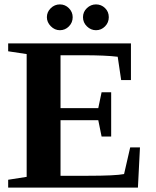

<svg xmlns="http://www.w3.org/2000/svg" viewBox="-20 -852 707 872"><path d="M17.1 -35.6 101.1 -48.8V-606.4L17.1 -619.1V-654.8H574.7V-488.3H530.3L514.6 -594.2Q460 -601.1 356.4 -601.1H254.9V-360.8H426.3L441.4 -433.1H484.9V-231.9H441.4L426.3 -306.2H254.9V-53.7H378.4Q504.4 -53.7 543.5 -61.5L571.3 -182.6H615.7L606.4 0H17.1ZM416 -714.8Q392.6 -714.8 374.8 -732.2Q356.9 -749.5 356.9 -773.9Q356.9 -798.3 374.8 -815.2Q392.6 -832 416 -832Q439.9 -832 457 -815.4Q474.1 -798.8 474.1 -773.9Q474.1 -749.5 457 -732.2Q439.9 -714.8 416 -714.8ZM252 -714.8Q228.5 -714.8 210.7 -732.9Q192.9 -751 192.9 -773.9Q192.9 -797.4 210.4 -814.7Q228 -832 252 -832Q275.9 -832 293 -814.7Q310.1 -797.4 310.1 -773.9Q310.1 -749.5 293 -732.2Q275.9 -714.8 252 -714.8Z"/></svg>

Font: Liberation Serif
Style: Bold
Weight: 700
Designer: Steve Matteson
Foundry: Ascender Corporation
Version: Version 2.1.5